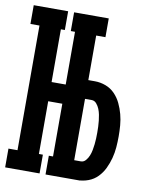

<svg xmlns="http://www.w3.org/2000/svg" viewBox="-83 -796 666 857"><g transform="rotate(10 250.0 -367.5)"><path d="M183 -650V-735H340V-650ZM0 0V-85H41V-650H0V-735H156V-650H138V-411H250V-324H138V-85H156V0ZM183 0V-85H340V0ZM202 0V-735H298V-448H328Q353 -448 377 -439Q401 -430 418.5 -412Q436 -394 447 -371Q458 -348 464.5 -323.5Q471 -299 473 -274Q475 -249 475 -224Q475 -199 473 -174Q471 -149 464.5 -124.5Q458 -100 447 -77Q436 -54 418.5 -36Q401 -18 377 -9Q353 0 328 0ZM328 -85Q341 -85 350 -95.5Q359 -106 364 -118.5Q369 -131 371.5 -144.5Q374 -158 375.5 -171Q377 -184 377.5 -197.5Q378 -211 378 -224Q378 -237 377.5 -250.5Q377 -264 375.5 -277.5Q374 -291 371.5 -304Q369 -317 364 -329.5Q359 -342 350 -352.5Q341 -363 328 -363H298V-85Z"/></g></svg>

Font: Iosevka Slab Semibold
Style: Regular
Weight: 600
Monospace: yes
Designer: Belleve Invis
Foundry: Belleve Invis
Version: Version 11.1.1; ttfautohint (v1.8.3)